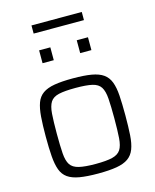

<svg xmlns="http://www.w3.org/2000/svg" viewBox="-125 -933 829 1025"><g transform="rotate(-15 289.0 -420.0)"><path d="M289 8Q227 8 186.5 1Q146 -6 122 -23Q98 -40 87 -70Q76 -100 72.5 -145.5Q69 -191 69 -255Q69 -319 72.5 -364.5Q76 -410 87 -440Q98 -470 122 -487Q146 -504 186.5 -511Q227 -518 289 -518Q351 -518 391.5 -511Q432 -504 456 -487Q480 -470 491.5 -440Q503 -410 506 -364.5Q509 -319 509 -255Q509 -191 506 -145.5Q503 -100 491.5 -70Q480 -40 456 -23Q432 -6 391.5 1Q351 8 289 8ZM289 -45Q349 -45 381.5 -53Q414 -61 428 -82.5Q442 -104 445 -145.5Q448 -187 448 -255Q448 -322 445 -364Q442 -406 428 -428Q414 -450 381.5 -457.5Q349 -465 289 -465Q230 -465 197 -457.5Q164 -450 150 -428Q136 -406 133 -364Q130 -322 130 -255Q130 -187 133 -145.5Q136 -104 150 -82.5Q164 -61 197 -53Q230 -45 289 -45ZM154 -638V-709H216V-638ZM362 -638V-709H424V-638ZM149 -803V-848H427V-803Z"/></g></svg>

Font: Saira Thin Light
Style: Regular
Weight: 300
Version: Version 1.101